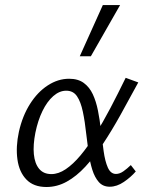

<svg xmlns="http://www.w3.org/2000/svg" viewBox="-20 -731 588 757"><path d="M163 6.3Q112.4 6.3 84 -23.3Q55.5 -52.8 48.7 -102.6Q41.8 -152.5 54.5 -211.5Q68.6 -274.3 98.4 -321.2Q128.1 -368.2 168.4 -394.3Q208.6 -420.5 252.5 -420.5Q287.9 -420.5 310.4 -403.9Q332.8 -387.4 345.9 -359.4Q358.9 -331.4 366.1 -295.5Q373.3 -259.7 377.7 -220.2Q383.2 -175.5 388.6 -135.3Q394.1 -95.2 405.2 -70.2Q416.4 -45.2 437.3 -45.2Q451.7 -45.2 466.5 -55.6Q481.2 -66 495.8 -80.1L515.3 -55Q496.3 -32.8 468.5 -13.8Q440.6 5.2 412.7 5.2Q385.8 5.2 369.5 -13.3Q353.3 -31.8 343.9 -61.8Q334.5 -91.8 329.4 -128.1Q324.4 -164.4 320.4 -200Q314.9 -251.7 306.6 -290.7Q298.4 -329.7 283.6 -351.5Q268.8 -373.4 241.1 -373.4Q214.3 -373.4 189.9 -352Q165.5 -330.5 147.4 -293.2Q129.3 -255.9 119.5 -207.8Q110 -159.5 113.5 -122.9Q117.1 -86.2 134.3 -65.4Q151.5 -44.6 182.6 -44.6Q210.5 -44.6 239.3 -64Q268.1 -83.4 297.3 -118.2Q326.5 -153 356 -200.7Q385.5 -248.5 415.4 -305.2Q445.2 -362 475.5 -424.2L525.2 -406Q488.9 -338.7 454.7 -277.3Q420.5 -215.8 386.1 -163.9Q351.7 -111.9 316.6 -74Q281.5 -36 243.4 -14.9Q205.3 6.3 163 6.3ZM294.5 -509.1 385.4 -711H453.5L338.2 -509.1Z"/></svg>

Font: Ysabeau
Style: Bold Italic
Weight: 700
Italic angle: -12°
Designer: Christian Thalmann (Catharsis Fonts)
Version: Version 2.002